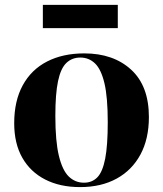

<svg xmlns="http://www.w3.org/2000/svg" viewBox="-20 -750 666 784"><path d="M307 14Q225 14 164.5 -17Q104 -48 71 -106Q38 -164 38 -247Q38 -338 73 -402Q108 -466 172.5 -499Q237 -532 324 -532Q443 -532 515.5 -465.5Q588 -399 588 -272Q588 -183 553.5 -119Q519 -55 456 -20.5Q393 14 307 14ZM323 -4Q356 -4 377.5 -26Q399 -48 409.5 -102Q420 -156 420 -251Q420 -353 406.5 -410Q393 -467 368 -491Q343 -515 308 -515Q274 -515 251 -493Q228 -471 217 -419Q206 -367 206 -277Q206 -173 220.5 -113.5Q235 -54 261 -29Q287 -4 323 -4ZM155 -635V-730H461V-635Z"/></svg>

Font: Literata 72pt
Style: Bold
Weight: 700
Designer: Latin by Veronika Burian and Jose Scaglione. Greek by Irene Vlachou. Cyrillic by Vera Evstafieva.
Foundry: TypeTogether
Version: Version 3.002